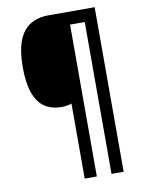

<svg xmlns="http://www.w3.org/2000/svg" viewBox="-96 -826 764 1019"><g transform="rotate(-10 286.0 -316.5)"><path d="M486.3 127H420.9V-691.4H341.8V127H276.4V-277.3Q264.6 -272.9 250.5 -270.8Q236.3 -268.6 220.7 -268.6Q168 -268.6 130.9 -293.7Q93.8 -318.8 74.5 -372.6Q55.2 -426.3 55.2 -511.2Q55.2 -599.6 76.4 -654.3Q97.7 -709 138.4 -734.4Q179.2 -759.8 237.3 -759.8H486.3Z"/></g></svg>

Font: Open Sans SemiCondensed SemiBold
Style: Regular
Weight: 600
Width: 4
Designer: Monotype Design Team
Foundry: Monotype Imaging Inc.
Version: Version 3.000